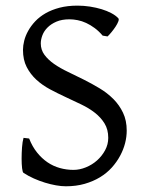

<svg xmlns="http://www.w3.org/2000/svg" viewBox="-20 -650 516 685"><path d="M432.1 -184.1Q432.1 -162.1 426.3 -139.2Q420.4 -116.2 408.4 -94Q396.5 -71.8 378.7 -52Q360.8 -32.2 336.7 -17.6Q312.5 -2.9 282 5.9Q251.5 14.6 214.8 14.6Q198.7 14.6 179.7 11.2Q160.6 7.8 140.6 1.7Q120.6 -4.4 100.8 -13.2Q81.1 -22 64 -33.2Q60.5 -35.2 58.8 -49.8Q57.1 -64.5 57.1 -84.2Q57.1 -104 58.6 -124.5Q60.1 -145 64 -158.2L84 -155.8Q95.2 -127 112.1 -106Q128.9 -85 149.4 -71Q169.9 -57.1 193.6 -50.5Q217.3 -43.9 242.2 -43.9Q264.2 -43.9 286.4 -53Q308.6 -62 326.2 -77.6Q343.8 -93.3 355 -114Q366.2 -134.8 366.2 -158.2Q366.2 -188 353 -209.5Q339.8 -231 318.6 -247.6Q297.4 -264.2 270 -277.3Q242.7 -290.5 214.1 -303.7Q185.5 -316.9 158.2 -331.5Q130.9 -346.2 109.6 -365.7Q88.4 -385.3 75.2 -410.9Q62 -436.5 62 -472.2Q62 -487.3 66.4 -504.9Q70.8 -522.5 80.6 -540Q90.3 -557.6 105.7 -574Q121.1 -590.3 142.8 -602.8Q164.6 -615.2 192.9 -622.6Q221.2 -629.9 256.8 -629.9Q278.8 -629.9 301 -626.5Q323.2 -623 342.5 -617.2Q361.8 -611.3 377.4 -603Q393.1 -594.7 401.9 -585Q405.3 -582 402.1 -573.5Q398.9 -564.9 392.3 -554.9Q385.7 -544.9 377.7 -535.2Q369.6 -525.4 363.8 -520L346.2 -522.9Q332.5 -539.1 317.6 -550Q302.7 -561 287.4 -568.1Q272 -575.2 256.8 -578.1Q241.7 -581.1 228 -581.1Q200.7 -581.1 181.4 -572.8Q162.1 -564.5 149.7 -552Q137.2 -539.6 131.3 -524.2Q125.5 -508.8 125.5 -495.1Q125.5 -472.2 138.7 -454.3Q151.9 -436.5 173.3 -421.6Q194.8 -406.7 222.4 -393.6Q250 -380.4 278.8 -366Q307.6 -351.6 335.2 -335Q362.8 -318.4 384.3 -296.9Q405.8 -275.4 418.9 -247.8Q432.1 -220.2 432.1 -184.1Z"/></svg>

Font: Gentium Kaktovik
Style: Regular
Weight: 400
Designer: J. Victor Gaultney and Annie Olsen
Foundry: SIL International
Version: Version 1.102; 2013; Maintenance release